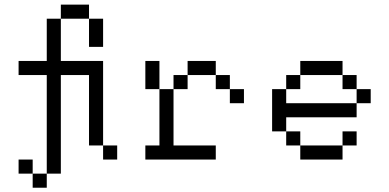

<svg xmlns="http://www.w3.org/2000/svg" viewBox="-20 -708 1728 852"><path d="M62.5 -375H187.5V62.5H250V-375H375V-62.5H437.5V-437.5H250V-625H187.5V-437.5H62.5ZM62.5 62.5H125V0H62.5ZM125 125H187.5V62.5H125ZM250 -625H375V-687.5H250ZM375 -500H437.5V-625H375ZM437.5 0H500V-62.5H437.5Z M625 0H937.5V-62.5H750V-312.5H687.5V-62.5H625ZM625 -312.5H687.5V-437.5H625ZM750 -312.5H812.5V-375H750ZM812.5 -375H937.5V-437.5H812.5ZM937.5 -312.5H1000V-375H937.5ZM1000 -250H1062.5V-312.5H1000Z M1187.5 -312.5V-125H1250V-187.5H1562.5V-250H1250V-312.5ZM1250 -62.5H1312.5V-125H1250ZM1250 -312.5H1312.5V-375H1250ZM1312.5 0H1500V-62.5H1312.5ZM1312.5 -375H1500V-437.5H1312.5ZM1500 -62.5H1562.5V-125H1500ZM1500 -312.5H1562.5V-375H1500ZM1562.5 -250H1625V-312.5H1562.5Z"/></svg>

Font: ChillMoonMono
Style: Regular
Weight: 400
Designer: Warren2060
Foundry: ChillType
Version: Version 1.000;Glyphs 3.1.1 (3135)